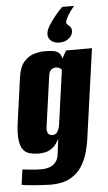

<svg xmlns="http://www.w3.org/2000/svg" viewBox="-57 -735 502 892"><g transform="rotate(-5 194.5 -289.0)"><path d="M323 -698Q304 -675 293 -656.5Q282 -638 280 -626Q279 -619 286 -613.5Q293 -608 299 -600Q305 -592 303 -578Q301 -561 283.5 -547.5Q266 -534 241 -534Q216 -534 201 -548Q186 -562 189 -584Q191 -599 204 -619.5Q217 -640 234.5 -661.5Q252 -683 268 -698ZM143 120Q127 120 105.5 118.5Q84 117 63 115.5Q42 114 26.5 112Q11 110 8 109L18 38Q32 40 59 42.5Q86 45 104 45Q116 45 129 43Q142 41 154 34.5Q166 28 175 16Q184 4 187 -17L196 -89Q191 -79 181 -65Q171 -51 152 -40Q133 -29 98 -29Q77 -29 58.5 -34Q40 -39 28 -54Q16 -69 12 -100.5Q8 -132 16 -187L44 -389Q51 -439 73 -462.5Q95 -486 121 -493Q147 -500 166 -500Q187 -500 204 -498Q221 -496 232.5 -487.5Q244 -479 248 -459L268 -495H389L332 -87Q328 -53 318 -16.5Q308 20 288 51Q268 82 233 101Q198 120 143 120ZM170 -109Q181 -109 188 -114.5Q195 -120 199.5 -131Q204 -142 206 -156L241 -407Q239 -410 236 -412.5Q233 -415 228 -417.5Q223 -420 213 -420Q200 -420 190.5 -411Q181 -402 179 -378L147 -150Q145 -137 147 -129Q149 -121 152 -117Q155 -113 160 -111Q165 -109 170 -109Z"/></g></svg>

Font: Alumni Sans Thin ExtraBold
Style: Italic
Weight: 800
Italic angle: -8°
Version: Version 1.016